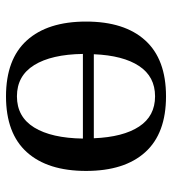

<svg xmlns="http://www.w3.org/2000/svg" viewBox="12 -554 554 617"><g transform="rotate(90 288.5 -245.0)"><path d="M109.4 -54.7Q48.8 -121.6 48.8 -245.1Q48.8 -368.7 109.4 -435.3Q169.9 -502 289.1 -502Q408.2 -502 468.5 -435.3Q528.8 -368.7 528.8 -245.1Q528.8 -121.6 468.5 -54.7Q408.2 12.2 289.1 12.2Q169.9 12.2 109.4 -54.7ZM152.8 -234.9Q154.3 -133.8 188.7 -78.4Q223.1 -22.9 289.1 -22.9Q355 -22.9 389.2 -78.4Q423.3 -133.8 424.8 -234.9ZM153.8 -270H423.8Q419.9 -364.3 386.2 -415.5Q352.5 -466.8 289.1 -466.8Q225.6 -466.8 191.7 -415.5Q157.7 -364.3 153.8 -270Z"/></g></svg>

Font: Heuristica
Style: Regular
Weight: 400
Version: Version 1.0.2